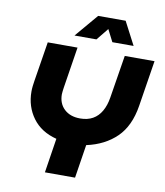

<svg xmlns="http://www.w3.org/2000/svg" viewBox="-95 -968 898 1046"><g transform="rotate(10 354.0 -445.0)"><path d="M225 0 254.7 -190.7Q168.3 -212.7 122.3 -275.3Q76.3 -338 76.3 -421Q76.3 -435.3 78 -450.5Q79.7 -465.7 82 -479.7L117.3 -700H282L246 -471.7Q245 -462.3 243.5 -452.7Q242 -443 242 -435Q242 -383.7 274.7 -353Q307.3 -322.3 362.7 -322.3Q403.3 -322.3 432.5 -338.8Q461.7 -355.3 479.8 -387Q498 -418.7 505 -462.7L543.3 -700H708L667.7 -446Q649.7 -332 585.7 -269.5Q521.7 -207 420.7 -185L391.7 0ZM254.3 -762 362.7 -889.7H514.7L581.3 -762H463.7L429.7 -828.7L375.7 -762Z"/></g></svg>

Font: MuseoModerno Thin
Style: Italic
Weight: 100
Italic angle: -9°
Designer: Pablo Cosgaya, Héctor Gatti, Marcela Romero, and the Authors of The MuseoModerno Project.
Foundry: Omnibus-Type Team
Version: Version 1.003